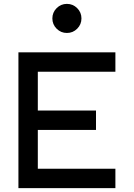

<svg xmlns="http://www.w3.org/2000/svg" viewBox="-20 -970 690 990"><path d="M575 -600H175V-400H475V-300H175V-100H575V0H75V-700H575ZM250 -875Q250 -906 272 -928Q294 -950 325 -950Q356 -950 378 -928Q400 -906 400 -875Q400 -844 378 -822Q356 -800 325 -800Q294 -800 272 -822Q250 -844 250 -875Z"/></svg>

Font: Monoikos Medium
Style: Regular
Weight: 500
Designer: Brian Krent
Version: Version 0.088